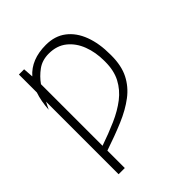

<svg xmlns="http://www.w3.org/2000/svg" viewBox="-204 -665 996 996"><g transform="rotate(-45 293.5 -167.5)"><path d="M134.9 75.3V203.1H89.5V-329.5L69.6 -289.8Q73.5 -350.5 89.5 -396.7V-528.4H127.8L131.7 -472.3Q189.3 -538.4 296.9 -538.4Q362.9 -538.4 407.8 -503.9Q452.8 -469.5 475.9 -408Q498.9 -346.6 498.6 -265.6V-258.5Q498.6 -184.7 472.7 -133.2Q446.7 -81.7 398.6 -45.1Q350.5 -8.5 283.6 19.7Q216.6 47.9 134.9 75.3ZM134.9 -411.9V39.8Q202.1 16.7 259.9 -8.7Q317.8 -34.1 361.2 -67.6Q404.5 -101.2 428.8 -147.5Q453.1 -193.9 453.1 -258.5V-265.6Q453.1 -328.1 433.2 -380.3Q413.4 -432.5 373.9 -464.1Q334.5 -495.7 275.6 -495.7Q227.3 -495.7 192.8 -470.5Q158.4 -445.3 134.9 -411.9Z"/></g></svg>

Font: Inter Thin BETA
Style: Regular
Weight: 100
Designer: Rasmus Andersson
Foundry: rsms
Version: Version 3.011;git-f93a4a705